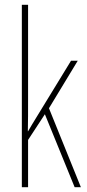

<svg xmlns="http://www.w3.org/2000/svg" viewBox="-20 -780 364 800"><path d="M97 -361V-760H71V0H97V-197L167 -304L291 0H317L184 -329L304 -527H276L128 -285C116 -266 110 -255 97 -233H96C97 -278 97 -314 97 -361Z"/></svg>

Font: Noto Sans Arabic UI XCn Th
Style: Regular
Weight: 100
Width: 2
Designer: Monotype Design Team, Nadine Chahine and Nizar Qandah
Foundry: Monotype Imaging Inc.
Version: Version 2.010